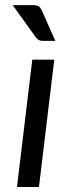

<svg xmlns="http://www.w3.org/2000/svg" viewBox="-20 -744 284 764"><path d="M196 -506.5 135 0H47.5L108.5 -506.5ZM112 -723.5Q127.5 -723.5 134.5 -718.5Q141.5 -713.5 146.5 -702.5L200 -581.5H150.5Q140.5 -581.5 134.5 -584.5Q128.5 -587.5 123 -595L30.5 -723.5Z"/></svg>

Font: LatoHex
Style: Italic
Weight: 400
Italic angle: -7°
Designer: Lukasz Dziedzic
Foundry: tyPoland Lukasz Dziedzic
Version: Version 1.104; Western+Polish opensource